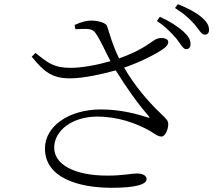

<svg xmlns="http://www.w3.org/2000/svg" viewBox="-20 -847 1040 914"><path d="M819 -664C840 -638 851 -613 866 -613C879 -613 887 -621 887 -637C887 -658 877 -675 852 -698C827 -720 792 -744 741 -767L727 -747C770 -719 797 -689 819 -664ZM906 -731C928 -706 938 -682 955 -682C968 -682 975 -690 975 -705C975 -726 965 -744 937 -767C914 -787 877 -807 827 -827L813 -809C859 -780 883 -757 906 -731ZM460 -326C309 -326 194 -247 194 -140C194 -2 350 47 512 47C632 47 678 29 678 6C678 -10 661 -21 633 -21C600 -21 569 -11 491 -11C332 -11 238 -65 238 -144C238 -228 328 -292 442 -292C543 -292 628 -260 690 -226C716 -211 730 -197 749 -197C767 -197 781 -232 781 -257C780 -273 772 -281 748 -304C681 -367 617 -445 571 -525C658 -555 735 -596 766 -621C779 -632 785 -646 778 -656C768 -668 740 -669 722 -660C692 -644 662 -610 547 -569C516 -631 503 -683 490 -722C485 -739 446 -749 414 -749C395 -749 369 -744 335 -728L339 -708C396 -710 419 -714 436 -688C459 -654 480 -605 506 -556C449 -539 371 -524 317 -524C236 -524 209 -547 149 -595L131 -577C188 -507 226 -474 313 -474C379 -474 469 -495 531 -512C580 -433 633 -357 688 -294C695 -287 692 -285 683 -288C636 -303 557 -326 460 -326Z"/></svg>

Font: Noto Serif CJK TC Light
Style: Regular
Weight: 300
Designer: Ryoko NISHIZUKA 西塚涼子 (kana & ideographs); Frank Grießhammer (Latin, Greek & Cyrillic); Wenlong ZHANG 张文龙 (bopomofo); San
Foundry: Adobe
Version: Version 2.001;hotconv 1.1.0;makeotfexe 2.6.0